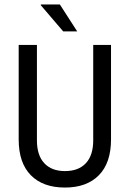

<svg xmlns="http://www.w3.org/2000/svg" viewBox="-20 -832 584 863"><path d="M264 -691 163 -809 164 -812H249L327 -691ZM272 11Q173 11 118.5 -44.5Q64 -100 64 -205V-630H146V-201Q146 -134 179 -98.5Q212 -63 272 -63Q333 -63 366 -98.5Q399 -134 399 -201V-630H479V-205Q479 -100 424.5 -44.5Q370 11 272 11Z"/></svg>

Font: Pragati Narrow
Style: Regular
Weight: 400
Designer: Hector Gatti, Marcela Romero, Pablo Cosgaya and Nicolas Silva
Foundry: Omnibus-Type
Version: Version 1.010; ttfautohint (v1.3)